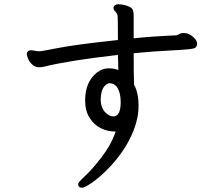

<svg xmlns="http://www.w3.org/2000/svg" viewBox="-20 -801 1040 902"><path d="M512 -254Q547 -254 547 -321Q547 -361 533.5 -385.5Q520 -410 493 -410Q487 -410 478 -403Q453 -384 453 -329Q454 -295 473.5 -274.5Q493 -254 512 -254ZM366 81Q347 81 347 63Q347 56 379 26.5Q411 -3 456.5 -61.5Q502 -120 523 -182Q525 -182 525 -183H520Q487 -183 455 -198Q423 -213 401.5 -246.5Q380 -280 380 -329Q380 -416 435 -460Q460 -479 487 -480Q519 -480 536 -472L534 -543Q305 -517 188 -488Q175 -485 164 -485Q144 -485 130 -499Q116 -513 111 -527.5Q106 -542 106 -545Q106 -565 127 -565L136 -564Q152 -560 168 -560Q173 -560 255.5 -576Q338 -592 534 -613Q534 -714 532.5 -726.5Q531 -739 517 -752Q513 -757 513 -764Q516 -781 537 -781Q553 -781 573 -775Q593 -769 600.5 -760Q608 -751 608 -726V-621Q692 -630 807 -635Q815 -636 822.5 -641Q830 -646 843 -646Q868 -646 889 -626Q906 -610 906 -596Q906 -581 894.5 -575Q883 -569 792 -564.5Q701 -560 608 -551Q608 -441 610 -403Q631 -364 631 -305Q631 -247 607.5 -188Q584 -129 548.5 -80.5Q513 -32 475 4.5Q437 41 406.5 61Q376 81 366 81Z"/></svg>

Font: LXGW WenKai Lite
Style: Bold
Weight: 700
Designer: LXGW / Fontworks Inc.
Foundry: LXGW / Fontworks Inc.
Version: Version 1.330;April 28, 2024